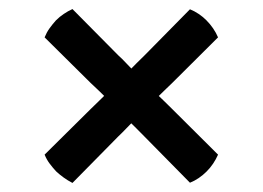

<svg xmlns="http://www.w3.org/2000/svg" viewBox="-20 -525 580 424"><path d="M180 -342Q188.5 -334 198.5 -324.5Q208.5 -315 216 -307L263.5 -259Q271.5 -251.5 281.2 -241.5Q291 -231.5 299 -223.5L399.5 -121.5Q419.5 -129.5 436.5 -146.5Q452 -162 461.5 -183.5L360 -284.5Q352 -292.5 342 -302.2Q332 -312 324 -319.5L276.5 -367Q268.5 -375 259 -385.2Q249.5 -395.5 241 -403L140 -505Q130 -500.5 120.8 -494.2Q111.5 -488 103.5 -480Q95.5 -471 89.2 -462.2Q83 -453.5 78.5 -442.5ZM241 -223.5Q249.5 -231.5 259 -241.5Q268.5 -251.5 276.5 -259L324 -306.5Q332 -314.5 342 -324.2Q352 -334 360 -341.5L461.5 -442.5Q452.5 -463.5 435.5 -480.5Q428 -488 418.8 -494.2Q409.5 -500.5 399.5 -504.5L299 -402.5Q291 -395 281.2 -385Q271.5 -375 263.5 -367L216 -319.5Q208.5 -311.5 198.5 -302Q188.5 -292.5 180 -284L78.5 -183.5Q83 -172.5 90 -163.2Q97 -154 104 -146.5Q111.5 -139.5 120.5 -133Q129.5 -126.5 140 -121Z"/></svg>

Font: Signika Negative
Style: Regular
Weight: 400
Designer: Anna Giedry
Foundry: Anna Giedry
Version: Version 2.001